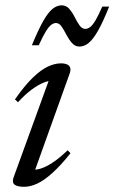

<svg xmlns="http://www.w3.org/2000/svg" viewBox="-20 -708 440 738"><path d="M32.5 -27 171.5 -409.5 184.5 -397.5Q169.5 -399 148.5 -390.8Q127.5 -382.5 102.2 -364Q77 -345.5 49 -315L37.5 -326Q74.5 -379 105.8 -409.2Q137 -439.5 163.8 -452Q190.5 -464.5 214.5 -464.5Q237 -464.5 245.8 -454.8Q254.5 -445 248.5 -427.5L109 -38.5L99.5 -57Q114 -53.5 134.8 -59.5Q155.5 -65.5 182 -82.8Q208.5 -100 240 -130.5L251 -119Q213 -71.5 181.2 -43Q149.5 -14.5 123 -2.2Q96.5 10 73 10Q45 10 35.2 1Q25.5 -8 32.5 -27ZM399.5 -682.5Q376.5 -625 357.5 -591.2Q338.5 -557.5 321.2 -543.2Q304 -529 285.5 -529Q268.5 -529 256.5 -542.8Q244.5 -556.5 235.2 -574.5Q226 -592.5 216.8 -606Q207.5 -619.5 195 -619.5Q186.5 -619.5 177.2 -612.8Q168 -606 156.5 -587.8Q145 -569.5 129 -534H102.5Q126.5 -592 145.2 -625.5Q164 -659 181.2 -673.2Q198.5 -687.5 217 -687.5Q234.5 -687.5 246.2 -674Q258 -660.5 267 -642.5Q276 -624.5 285.5 -610.8Q295 -597 308 -597Q317 -597 326.2 -603.8Q335.5 -610.5 346.8 -629.2Q358 -648 373 -682.5Z"/></svg>

Font: Newsreader 36pt
Style: Italic
Weight: 400
Italic angle: -17°
Designer: Hugues Gentile
Foundry: Production Type
Version: Version 1.003